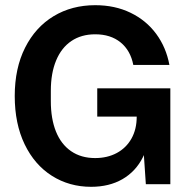

<svg xmlns="http://www.w3.org/2000/svg" viewBox="-20 -710 730 740"><path d="M36.8 -340Q36.8 -447 76.7 -526.2Q116.5 -605.3 186.7 -647.7Q256.9 -690 347 -690Q423 -690 483.2 -660.8Q543.4 -631.7 582 -579.5Q620.5 -527.2 632.9 -459.7H493.8Q482.9 -515.7 444.5 -546.8Q406.1 -577.8 347 -577.8Q293.5 -577.8 255.1 -551.9Q216.7 -526 196.3 -476.9Q175.9 -427.9 175.9 -360V-320Q175.9 -252.5 195.6 -203.2Q215.4 -154 253.9 -127.4Q292.5 -100.8 346.7 -100.8Q393.5 -100.8 429.9 -120.2Q466.3 -139.7 486.6 -175.7Q506.9 -211.8 506.9 -260V-336.5L608 -260.7H354.8V-369.5H636.5V0H542.1L530.3 -174.8L558.5 -236.8Q558.5 -159.4 530.8 -104.2Q503.2 -49.1 452 -19.5Q400.8 10 331.1 10Q247.2 10 180.2 -32.3Q113.2 -74.7 75 -153.8Q36.8 -233 36.8 -340Z"/></svg>

Font: TASA Orbiter VF Text
Style: Regular
Weight: 400
Designer: Weizhong Zhang
Foundry: 本地遙控
Version: Version 1.001;Glyphs 3.2 (3192)